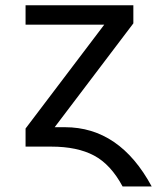

<svg xmlns="http://www.w3.org/2000/svg" viewBox="-20 -544 586 715"><path d="M221.7 -70.3Q425.8 -70.3 544.9 150.4H436.5Q392.6 68.4 330.1 35.2Q267.6 2 170.9 2H75.2V-65.4L368.2 -452.1H75.2V-524.4H476.6V-457L183.6 -70.3Z"/></svg>

Font: Gen Shin Gothic Regular
Style: Regular
Weight: 400
Designer: [Source Han Sans]
Ryoko NISHIZUKA  (kana & ideographs); Paul D. Hunt (Latin, Greek & Cyrillic); Wenlong ZHANG  (bopomofo
Version: Version 1.002.20150607